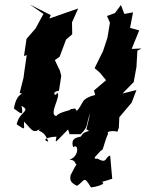

<svg xmlns="http://www.w3.org/2000/svg" viewBox="-20 -582 639 840"><path d="M285 -104C307 -101 240 -95 226 -74C190 -82 252 -166 229 -177C227 -153 199 -180 238 -185L248 -250L242 -273L220 -319L241 -334L269 -409L296 -432L295 -484L322 -545L196 -501L202 -516L111 -562L170 -521L136 -458L96 -412L85 -337L97 -341L87 -273L83 -242L66 -175C95 -168 53 -185 41 -107C72 -84 84 -72 74 -119C118 -95 65 -96 53 -38C95 -10 84 -17 85 -50C126 -9 123 12 179 -37C119 12 168 -35 191 38C155 26 204 16 227 16C221 48 217 46 280 -18C272 -12 295 8 276 5H333C369 -30 354 -33 375 -88L358 -16C387 -3 348 -15 335 14C332 20 285 14 300 62C326 42 326 107 283 116C324 120 298 146 326 132C321 122 314 136 289 184C283 213 296 219 316 231C350 213 344 180 378 238C433 231 457 210 395 212C404 225 457 204 471 200L462 99C437 104 452 137 406 112C377 116 409 93 423 75C431 82 435 41 453 3C441 -11 491 -10 493 -5L500 -23L502 -69L556 -133L577 -188L516 -173L565 -223L577 -289L581 -360L599 -370L556 -368L589 -449L549 -460L562 -528L524 -521L509 -560L483 -525L448 -512L461 -483L450 -417L431 -359L394 -284L418 -263L444 -231L391 -186L397 -166C408 -169 359 -161 344 -139C306 -71 318 -108 306 -107Z"/></svg>

Font: Asimov Aggro
Style: It
Weight: 500
Designer: Google
Version: Version 2.000980; 2014